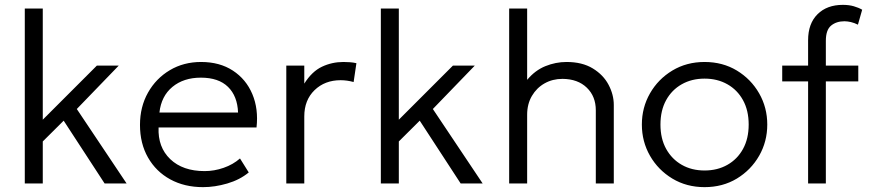

<svg xmlns="http://www.w3.org/2000/svg" viewBox="-20 -755 3578 790"><path d="M82 0V-720H156V-262.5L378.5 -485H468.5L296 -306.5L501 0H410.5L242 -258.5L156 -173V0Z M815.5 15Q739 15 680.5 -17Q622 -49 589 -106.8Q556 -164.5 556 -241Q556 -315.5 589 -374Q622 -432.5 678.8 -466.2Q735.5 -500 807.5 -500Q884 -500 938.2 -464.5Q992.5 -429 1018.2 -368Q1044 -307 1035.5 -230.5H632.5Q629 -149.5 680.5 -100.2Q732 -51 822 -51Q861.5 -51 900.2 -64.5Q939 -78 967.5 -103L1003.5 -45.5Q966.5 -15 915.2 0Q864 15 815.5 15ZM636 -292H959.5Q957 -359.5 918.2 -397.5Q879.5 -435.5 806.5 -435.5Q735.5 -435.5 689.5 -397.5Q643.5 -359.5 636 -292Z M1158 0V-485H1232V-411Q1263.5 -461 1304.8 -480.5Q1346 -500 1393 -500Q1406 -500 1419.8 -499Q1433.5 -498 1446.5 -495L1435 -417.5Q1407.5 -425 1381.5 -425Q1316.5 -425 1274.2 -384Q1232 -343 1232 -276V0Z M1547 0V-720H1621V-262.5L1843.5 -485H1933.5L1761 -306.5L1966 0H1875.5L1707 -258.5L1621 -173V0Z M2075 0V-720H2149V-426.5Q2181.5 -465.5 2224 -482.8Q2266.5 -500 2311 -500Q2375.5 -500 2419 -473.5Q2462.5 -447 2484 -406.2Q2505.5 -365.5 2505.5 -323V0H2431.5V-301Q2431.5 -358.5 2394.5 -394.2Q2357.5 -430 2294.5 -430.5Q2253.5 -430.5 2220.8 -412Q2188 -393.5 2168.5 -360.2Q2149 -327 2149 -283V0Z M2879 15Q2805 15 2746.5 -20.2Q2688 -55.5 2654.5 -114Q2621 -172.5 2621 -242.5Q2621 -312.5 2654.5 -371Q2688 -429.5 2746.5 -464.8Q2805 -500 2879 -500Q2953.5 -500 3011.8 -464.8Q3070 -429.5 3103.5 -371Q3137 -312.5 3137 -242.5Q3137 -172.5 3103.5 -114Q3070 -55.5 3011.8 -20.2Q2953.5 15 2879 15ZM2879 -53.5Q2932 -53.5 2973 -76.8Q3014 -100 3037.2 -142.2Q3060.5 -184.5 3060.5 -242.5Q3060.5 -300.5 3037.2 -342.8Q3014 -385 2973 -408.2Q2932 -431.5 2879 -431.5Q2826 -431.5 2785 -408.2Q2744 -385 2720.8 -342.8Q2697.5 -300.5 2697.5 -242.5Q2697.5 -184.5 2721 -142.2Q2744.5 -100 2785.2 -76.8Q2826 -53.5 2879 -53.5Z M3305 0V-420H3198.5V-485H3305V-589.5Q3305 -658 3343.8 -696.5Q3382.5 -735 3448 -735Q3473.5 -735 3493.2 -729.2Q3513 -723.5 3527.5 -715L3510 -653.5Q3495 -661 3481 -664.2Q3467 -667.5 3454.5 -667.5Q3421.5 -667.5 3399.8 -649.8Q3378 -632 3378 -587V-485H3511.5V-420H3378V0Z"/></svg>

Font: Geologica ExtraLight
Style: Regular
Weight: 200
Designer: Sindre Bremnes, Frode Helland
Foundry: Monokrom Skriftforlag AS
Version: Version 1.010; ttfautohint (v1.8.4.7-5d5b);gftools[0.9.28]